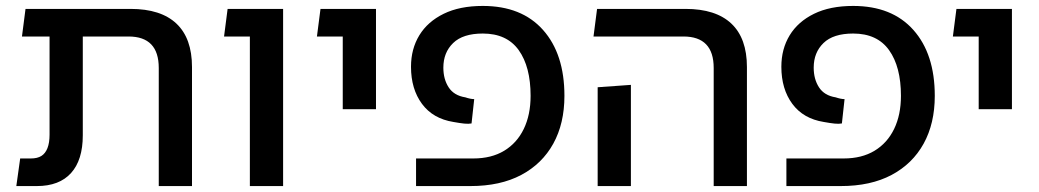

<svg xmlns="http://www.w3.org/2000/svg" viewBox="-20 -627 3500 647"><path d="M515 0V-398Q515 -451 489.5 -477.5Q464 -504 413 -504H147V-597H420Q522 -597 574.5 -547.5Q627 -498 627 -401V0ZM35 0 48 -93H84Q106 -93 119.5 -101.5Q133 -110 140 -128Q147 -146 147 -173V-573H259V-171Q259 -88 219.5 -44Q180 0 104 0ZM54 -504 66 -597H205V-504Z M822 0V-597H934V0ZM735 -504 747 -597H896V-504Z M1135 -259V-597H1247V-259ZM1048 -504 1060 -597H1199V-504Z M1382 0V-93H1575Q1636 -93 1679 -119Q1722 -145 1745 -192.5Q1768 -240 1768 -304Q1768 -402 1728 -458Q1688 -514 1607 -514Q1540 -514 1507 -482Q1474 -450 1474 -399Q1474 -360 1492 -332.5Q1510 -305 1548 -299Q1557 -296 1564.5 -294.5Q1572 -293 1578 -293L1569 -211Q1559 -209 1544.5 -210.5Q1530 -212 1508 -216Q1439 -227 1402 -277Q1365 -327 1365 -402Q1365 -462 1393 -508Q1421 -554 1475 -580.5Q1529 -607 1607 -607Q1738 -607 1810 -526Q1882 -445 1882 -304Q1882 -211 1844.5 -143Q1807 -75 1736.5 -37.5Q1666 0 1565 0Z M2385 0V-398Q2385 -451 2359.5 -477.5Q2334 -504 2283 -504H1980L1992 -597H2290Q2392 -597 2444.5 -547.5Q2497 -498 2497 -401V0ZM1994 0V-333L2106 -341V0Z M2630 0V-93H2823Q2884 -93 2927 -119Q2970 -145 2993 -192.5Q3016 -240 3016 -304Q3016 -402 2976 -458Q2936 -514 2855 -514Q2788 -514 2755 -482Q2722 -450 2722 -399Q2722 -360 2740 -332.5Q2758 -305 2796 -299Q2805 -296 2812.5 -294.5Q2820 -293 2826 -293L2817 -211Q2807 -209 2792.5 -210.5Q2778 -212 2756 -216Q2687 -227 2650 -277Q2613 -327 2613 -402Q2613 -462 2641 -508Q2669 -554 2723 -580.5Q2777 -607 2855 -607Q2986 -607 3058 -526Q3130 -445 3130 -304Q3130 -211 3092.5 -143Q3055 -75 2984.5 -37.5Q2914 0 2813 0Z M3278 -259V-597H3390V-259ZM3191 -504 3203 -597H3342V-504Z"/></svg>

Font: Noto Sans Hebrew Thin Medium
Style: Regular
Weight: 500
Version: Version 3.001